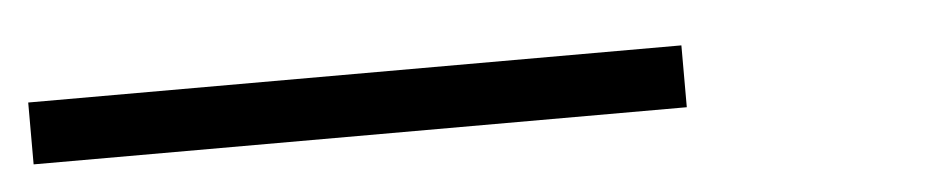

<svg xmlns="http://www.w3.org/2000/svg" viewBox="-85 21 742 154"><g transform="rotate(-5 286.5 98.0)"><path d="M-61.5 122.6V72.8H464.4V122.6Z"/></g></svg>

Font: Elstob Medium
Style: Italic
Weight: 500
Italic angle: -20°
Designer: Peter S. Baker
Version: Version 1.015